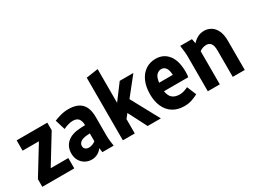

<svg xmlns="http://www.w3.org/2000/svg" viewBox="-54 -1311 2502 1899"><g transform="rotate(-30 1197.5 -361.5)"><path d="M27 -87 223 -407H37V-525H387V-438L191 -118H392V0H27Z M440 -141Q440 -218 493 -264.5Q546 -311 649 -315L698 -317V-318Q698 -363 678.5 -389Q659 -415 612 -415Q586 -415 555.5 -405.5Q525 -396 504 -385L469 -500Q499 -513 543 -525Q587 -537 633 -537Q731 -537 780.5 -487.5Q830 -438 830 -334V-125Q830 -104 831 -87.5Q832 -71 835 -49L842 0H713L706 -50Q687 -22 656 -5Q625 12 587 12Q547 12 513.5 -7Q480 -26 460 -60.5Q440 -95 440 -141ZM567 -153Q567 -131 582.5 -118Q598 -105 620 -105Q641 -105 661.5 -112.5Q682 -120 698 -133V-223L659 -220Q614 -216 590.5 -198Q567 -180 567 -153Z M947 0V-715L1083 -735V-350L1214 -525H1370L1207 -320L1381 0H1230L1121 -212L1083 -164V0Z M1407 -257Q1407 -346 1435.5 -408.5Q1464 -471 1514 -504Q1564 -537 1628 -537Q1718 -537 1771 -470.5Q1824 -404 1824 -275Q1824 -257 1822.5 -241.5Q1821 -226 1819 -217H1542Q1550 -161 1580.5 -136Q1611 -111 1666 -111Q1687 -111 1714 -119.5Q1741 -128 1759 -138L1803 -32Q1772 -15 1733 -1.5Q1694 12 1646 12Q1569 12 1515.5 -22Q1462 -56 1434.5 -117Q1407 -178 1407 -257ZM1627 -421Q1598 -421 1574 -398.5Q1550 -376 1542 -314H1699Q1695 -374 1675.5 -397.5Q1656 -421 1627 -421Z M1905 -525H2039L2049 -472Q2074 -501 2107.5 -519Q2141 -537 2184 -537Q2222 -537 2257.5 -517Q2293 -497 2316 -452Q2339 -407 2339 -332V0H2202V-298Q2202 -360 2182.5 -382.5Q2163 -405 2132 -405Q2113 -405 2092 -398.5Q2071 -392 2054 -378V0H1917V-401Q1917 -422 1915.5 -438Q1914 -454 1911 -476Z"/></g></svg>

Font: Radio Canada Condensed
Style: Bold
Weight: 700
Width: 3
Designer: Charles Daoud, Etienne Aubert Bonn, Alexandre Saumier Demers, Jacques Le Bailly
Foundry: Radio-Canada
Version: Version 2.104; ttfautohint (v1.8.4.7-5d5b);gftools[0.9.28.de